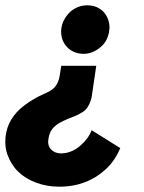

<svg xmlns="http://www.w3.org/2000/svg" viewBox="-44 -484 542 724"><path d="M180 220Q133.5 220 93.2 205.2Q53 190.5 25.2 163.8Q-2.5 137 -16 99Q-24 76.5 -24 51Q-24 -22.5 32 -73.5Q73 -109.5 133 -135Q157 -146 167.2 -161.5Q177.5 -177 180.8 -197Q184 -217 187 -236H319L301.5 -117Q294.5 -88 279.8 -71.5Q265 -55 215 -37Q195 -29 179.5 -20Q164 -11 153 2.5Q140 18.5 137.5 49.5Q137.5 68 148 79Q162.5 94 185 94.5Q226.5 94.5 261.5 63Q291 36.5 301.5 7L409.5 74.5Q401.5 94.5 389 113.5Q363.5 153.5 317 183Q257 220 180 220ZM271 -281Q251 -281 233.5 -289Q216 -297 205 -311Q186.5 -333.5 186.5 -365Q186.5 -391.5 201 -415Q210 -429.5 222.5 -441Q250.5 -464 285 -464Q326 -464 350.5 -434.5Q369 -410.5 369 -379L367 -362.5Q360 -325.5 333.5 -305Q304.5 -281 271 -281Z"/></svg>

Font: Lucymar Sans
Style: Bold Italic
Weight: 700
Italic angle: -10°
Foundry: The League of Moveable Type (original font) / Main changes by Cristiano Sobral with portions from Mirco Monsees
Version: Version 2.00;August 30, 2020;FontCreator 13.0.0.2681 64-bit